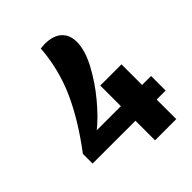

<svg xmlns="http://www.w3.org/2000/svg" viewBox="-200 -812 922 922"><g transform="rotate(-45 261.0 -351.0)"><path d="M311 -133H20V-199Q119 -330 172 -448.5Q225 -567 235 -700Q255 -702 263 -702Q320 -702 350 -675Q380 -648 380 -600Q380 -543 341.5 -471Q303 -399 248.5 -334Q194 -269 147 -232H311V-372H455V-232H516V-133H455V0H311Z"/></g></svg>

Font: Krub
Style: Bold
Weight: 700
Version: Version 1.000; ttfautohint (v1.6)